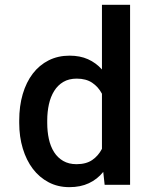

<svg xmlns="http://www.w3.org/2000/svg" viewBox="-20 -770 640 800"><path d="M60.1 -268.1Q60.1 -328.1 74.7 -377.9Q89.4 -427.7 116.7 -463.4Q144 -499 182.9 -518.6Q221.7 -538.1 270 -538.1Q313.5 -538.1 346.7 -523.2Q379.9 -508.3 404.8 -480.5V-750H522V0H416L410.2 -53.7Q385.3 -22.9 350.3 -6.6Q315.4 9.8 269 9.8Q221.2 9.8 182.6 -10.5Q144 -30.8 116.9 -66.4Q89.8 -102.1 75 -151.1Q60.1 -200.2 60.1 -257.8ZM176.8 -257.8Q176.8 -222.2 183.6 -190.9Q190.4 -159.7 205.3 -136.2Q220.2 -112.8 243.4 -99.4Q266.6 -85.9 298.8 -85.9Q338.9 -85.9 364.3 -103.3Q389.6 -120.6 404.8 -149.9V-379.4Q389.6 -408.2 364 -425.3Q338.4 -442.4 299.8 -442.4Q267.1 -442.4 243.9 -428.7Q220.7 -415 205.8 -391.1Q190.9 -367.2 183.8 -335.4Q176.8 -303.7 176.8 -268.1Z"/></svg>

Font: Roboto Mono
Style: Regular
Weight: 500
Designer: Google
Version: Version 2.000986; 2015; ttfautohint (v1.3)